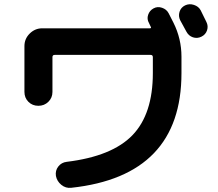

<svg xmlns="http://www.w3.org/2000/svg" viewBox="-20 -852 1040 917"><path d="M938.5 -802.7Q943.4 -793 952.6 -773.9Q961.9 -754.9 965.8 -747.1Q975.6 -727.5 968.8 -707Q961.9 -686.5 941.9 -676.8Q921.9 -667 901.4 -673.8Q880.9 -680.7 870.1 -701.2Q861.3 -718.8 840.8 -754.9Q831.1 -774.4 837.4 -795.4Q843.8 -816.4 863.8 -826.2Q883.8 -835.9 906.2 -828.6Q928.7 -821.3 938.5 -802.7ZM96.7 -413.1V-631.8Q96.7 -667 122.1 -691.9Q147.5 -716.8 181.6 -716.8H695.3Q704.1 -716.8 700.2 -723.6L691.4 -742.2Q680.7 -760.7 687.5 -781.2Q694.3 -801.8 713.4 -812Q732.4 -822.3 753.9 -814.9Q775.4 -807.6 785.2 -789.1Q800.8 -758.8 808.6 -743.2Q846.7 -667 846.7 -581.1V-502.9Q846.7 -11.7 320.3 44.9Q293.9 47.9 272.9 30.8Q252 13.7 247.1 -11.7Q243.2 -37.1 258.3 -56.6Q273.4 -76.2 298.8 -79.1Q515.6 -105.5 612.8 -206.5Q710 -307.6 710 -502.9V-579.1Q710 -589.8 699.2 -589.8H241.2Q230.5 -589.8 230.5 -579.1V-413.1Q230.5 -384.8 210.9 -365.7Q191.4 -346.7 163.1 -346.7Q134.8 -346.7 115.7 -365.7Q96.7 -384.8 96.7 -413.1Z"/></svg>

Font: Rounded-X Mgen+ 1mn bold
Style: Bold
Weight: 700
Designer: [Source Han Sans]
Ryoko NISHIZUKA  (kana & ideographs); Paul D. Hunt (Latin, Greek & Cyrillic); Wenlong ZHANG  (bopomofo
Version: Version 1.059.20150602